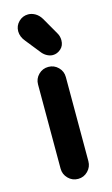

<svg xmlns="http://www.w3.org/2000/svg" viewBox="-122 -829 518 886"><g transform="rotate(-15 136.5 -386.5)"><path d="M136.5 10Q108.8 10 89.4 -9.8Q70 -29.5 70 -57V-458.8Q70 -486.2 89.4 -505.6Q108.8 -525 136.5 -525Q164 -525 183.4 -505.6Q202.8 -486.2 202.8 -458.8V-57Q202.8 -29.5 183.4 -9.8Q164 10 136.5 10ZM171.8 -572.2Q158.8 -572.2 145.8 -578.8Q132.8 -585.2 122.5 -597.2L66 -668Q55.2 -680.5 50.1 -693.4Q45 -706.2 45 -719.2Q45 -745.8 63.9 -764.5Q82.8 -783.2 109.2 -783.2Q126 -783.2 142.6 -773.8Q159.2 -764.2 170.8 -745L216.8 -664.8Q227 -648.2 227 -628.5Q227 -602.5 209.8 -587.4Q192.5 -572.2 171.8 -572.2Z"/></g></svg>

Font: National Park
Style: Regular
Weight: 400
Designer: Andrea Herstowski, Ben Hoepner
Version: Version 1.009